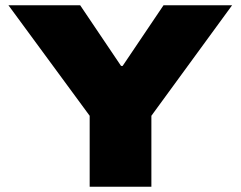

<svg xmlns="http://www.w3.org/2000/svg" viewBox="-20 -708 912 728"><path d="M320 0V-269L12 -688H284L439 -458H445L600 -688H860L554 -269V0Z"/></svg>

Font: Archivo SemiBold SemiExpanded Black
Style: Regular
Weight: 900
Width: 6
Version: Version 2.001